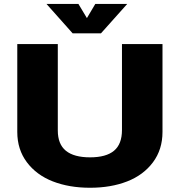

<svg xmlns="http://www.w3.org/2000/svg" viewBox="-20 -918 890 950"><path d="M609.5 -898.5 479.5 -753H339.5L210 -898.5H368L410 -828.5L451.5 -898.5ZM65.5 -265V-700H266V-272.5Q266 -204.5 306 -172Q346 -139.5 425.5 -139.5Q505 -139.5 544.2 -172.2Q583.5 -205 583.5 -274.5V-700H784V-265Q784 -178.5 737 -115.2Q690 -52 609.5 -20.5Q529 11 425.5 11Q322 11 241.2 -20.5Q160.5 -52 113 -115.2Q65.5 -178.5 65.5 -265Z"/></svg>

Font: League Mono Wide ExtraBold
Style: Regular
Weight: 800
Width: 8
Designer: Tyler Finck
Foundry: The League of Moveable Type / Tyler Finck
Version: Version 2.210